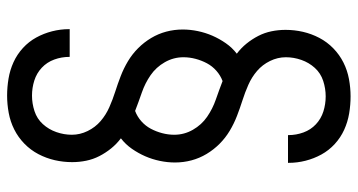

<svg xmlns="http://www.w3.org/2000/svg" viewBox="-253 -610 1006 540"><g transform="rotate(-90 250.0 -340.0)"><path d="M249 143Q225 143 201 139Q177 135 155 125Q133 115 115 98.5Q97 82 85.5 61Q74 40 68 16.5Q62 -7 62 -31Q62 -31 62 -32Q62 -33 62 -33H140Q140 -33 140 -32.5Q140 -32 140 -32Q140 -10 147.5 10.5Q155 31 170.5 45.5Q186 60 206.5 66.5Q227 73 249 73Q271 73 292.5 66Q314 59 329 42.5Q344 26 351.5 4.5Q359 -17 359 -39Q359 -62 348.5 -83.5Q338 -105 320.5 -120Q303 -135 281.5 -144.5Q260 -154 238 -161Q216 -168 194 -176.5Q172 -185 152 -197Q132 -209 115.5 -225.5Q99 -242 87 -262Q75 -282 69 -304.5Q63 -327 63 -351Q63 -372 67.5 -393.5Q72 -415 80.5 -434.5Q89 -454 101.5 -472Q114 -490 131 -503Q115 -515 102.5 -530.5Q90 -546 81 -563.5Q72 -581 68 -600.5Q64 -620 64 -640Q64 -665 69.5 -689Q75 -713 86.5 -735Q98 -757 116 -774.5Q134 -792 156 -803Q178 -814 202.5 -818.5Q227 -823 251 -823Q275 -823 299 -819Q323 -815 345 -805Q367 -795 385 -778.5Q403 -762 414.5 -741Q426 -720 432 -696.5Q438 -673 438 -649Q438 -649 438 -648Q438 -647 438 -647H360Q360 -647 360 -647.5Q360 -648 360 -648Q360 -670 352.5 -690.5Q345 -711 329.5 -725.5Q314 -740 293.5 -746.5Q273 -753 251 -753Q229 -753 207.5 -746Q186 -739 171 -722.5Q156 -706 148.5 -684.5Q141 -663 141 -641Q141 -618 151.5 -596.5Q162 -575 179.5 -560Q197 -545 218.5 -535.5Q240 -526 262 -519Q284 -512 306 -503.5Q328 -495 348 -483Q368 -471 384.5 -454.5Q401 -438 413 -418Q425 -398 431 -375.5Q437 -353 437 -329Q437 -308 432.5 -286.5Q428 -265 419.5 -245.5Q411 -226 398.5 -208Q386 -190 369 -177Q385 -165 397.5 -149.5Q410 -134 419 -116.5Q428 -99 432 -79.5Q436 -60 436 -40Q436 -15 430.5 9Q425 33 413.5 55Q402 77 384 94.5Q366 112 344 123Q322 134 297.5 138.5Q273 143 249 143ZM292 -217Q308 -223 321 -234.5Q334 -246 342 -261Q350 -276 354.5 -293Q359 -310 359 -327Q359 -355 345 -379.5Q331 -404 308.5 -419.5Q286 -435 260 -444Q234 -453 208 -463Q192 -457 179 -445.5Q166 -434 158 -419Q150 -404 145.5 -387Q141 -370 141 -353Q141 -325 155 -300.5Q169 -276 191.5 -260.5Q214 -245 240 -236Q266 -227 292 -217Z"/></g></svg>

Font: Iosevka SS04
Style: Regular
Weight: 400
Monospace: yes
Designer: Belleve Invis
Foundry: Belleve Invis
Version: Version 19.0.0; ttfautohint (v1.8.4)